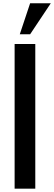

<svg xmlns="http://www.w3.org/2000/svg" viewBox="-20 -1141 327 1161"><path d="M162.1 -933.6H99.6L162.1 -1121.1H287.1ZM68.4 -875H193.4V0H68.4Z"/></svg>

Font: OswaldRegular
Style: Regular
Weight: 400
Designer: vernon adams
Foundry: vernon adams
Version: Version 1.000